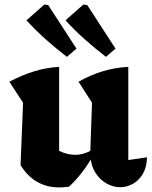

<svg xmlns="http://www.w3.org/2000/svg" viewBox="-20 -810 664 841"><path d="M542 -109 624 -121Q623 -78 606 -49Q589 -20 562.5 -5Q536 10 507 10Q476 10 447 -6Q418 -22 398 -53.5Q378 -85 375 -132L383 -360L324 -452Q430 -512 542 -517ZM282 8Q271 9 261 10Q251 11 241 11Q185 11 142.5 -13.5Q100 -38 70 -87L205 -172Q254 -132 310 -132Q347 -132 385 -154L390 -133Q367 -91 340 -56Q313 -21 282 8ZM70 -87 81 -360 21 -452Q134 -512 239 -517V-100ZM273 -561Q225 -598 180.5 -637.5Q136 -677 96 -721L174 -790L191 -788L315 -597ZM444 -561Q396 -598 351.5 -637.5Q307 -677 267 -721L345 -790L362 -788L486 -597Z"/></svg>

Font: Piazzolla Thin Black
Style: Regular
Weight: 900
Version: Version 2.005